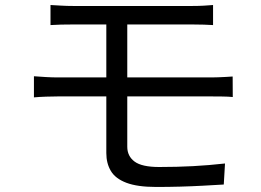

<svg xmlns="http://www.w3.org/2000/svg" viewBox="-20 -730 1040 765"><path d="M181.2 -710Q201.2 -709 223.5 -707.6Q245.7 -706.2 271.3 -706.2Q289.2 -706.2 325.5 -706.2Q361.7 -706.2 409.1 -706.2Q456.6 -706.2 507.9 -706.2Q559.2 -706.2 606.9 -706.2Q654.7 -706.2 691.6 -706.2Q728.6 -706.2 746.5 -706.2Q771.3 -706.2 791.7 -707.4Q812.1 -708.6 828.9 -710V-630.1Q811.4 -631.1 792.3 -631.8Q773.3 -632.5 746.5 -632.5Q728.6 -632.5 690.5 -632.5Q652.3 -632.5 602.8 -632.5Q553.4 -632.5 500.9 -632.5Q448.4 -632.5 401 -632.5Q353.5 -632.5 319 -632.5Q284.5 -632.5 271.3 -632.5Q245.7 -632.5 223.5 -632Q201.2 -631.5 181.2 -630.1ZM487.1 -388.8Q487.1 -360.7 487.1 -324.5Q487.1 -288.4 487.1 -252.4Q487.1 -216.5 487.1 -187.7Q487.1 -159 487.1 -145.4Q487.1 -107.9 516.1 -86.3Q545.2 -64.6 614.2 -64.6Q685.3 -64.6 748.9 -68Q812.4 -71.4 876.5 -78.6L871.6 5.2Q832.9 7.5 788.8 9.9Q744.8 12.3 697.7 13.6Q650.7 14.9 602.5 14.9Q527.5 14.9 483.7 -1.7Q439.8 -18.3 421.7 -48.8Q403.6 -79.2 403.6 -120Q403.6 -147.2 403.6 -181.6Q403.6 -216 403.6 -253.4Q403.6 -290.8 403.6 -326.5Q403.6 -362.1 403.6 -391.7Q403.6 -403.9 403.6 -430.5Q403.6 -457.1 403.6 -490.5Q403.6 -523.8 403.6 -557Q403.6 -590.2 403.6 -616.8Q403.6 -643.5 403.6 -655.7L487.1 -655.1Q487.1 -642.9 487.1 -615.2Q487.1 -587.5 487.1 -552.3Q487.1 -517.1 487.1 -482.8Q487.1 -448.6 487.1 -422.9Q487.1 -397.3 487.1 -388.8ZM115.2 -426.2Q136 -424.6 162.7 -423Q189.3 -421.5 209.5 -421.5Q224.8 -421.5 262.4 -421.5Q300.1 -421.5 351.6 -421.5Q403.1 -421.5 461.8 -421.5Q520.5 -421.5 578.5 -421.5Q636.6 -421.5 687.6 -421.5Q738.5 -421.5 774.4 -421.5Q810.2 -421.5 824 -421.5Q835 -421.5 849.9 -422.1Q864.8 -422.8 880.5 -423.5Q896.1 -424.2 907 -425.2L907.4 -343.4Q890.3 -345.2 866.4 -345.5Q842.5 -345.8 825.5 -345.8Q811.4 -345.8 775.1 -345.8Q738.9 -345.8 687.8 -345.8Q636.6 -345.8 578.1 -345.8Q519.7 -345.8 461 -345.8Q402.4 -345.8 351 -345.8Q299.7 -345.8 262.2 -345.8Q224.8 -345.8 209.5 -345.8Q190.5 -345.8 163.4 -344.9Q136.2 -344 115.2 -342Z"/></svg>

Font: Noto Sans SC Thin
Style: Regular
Weight: 100
Designer: Ryoko NISHIZUKA 西塚涼子 (kana, bopomofo & ideographs); Paul D. Hunt (Latin, Greek & Cyrillic); Sandoll Communications 산돌커뮤니
Foundry: Adobe
Version: Version 2.004-H2;hotconv 1.0.118;makeotfexe 2.5.65603